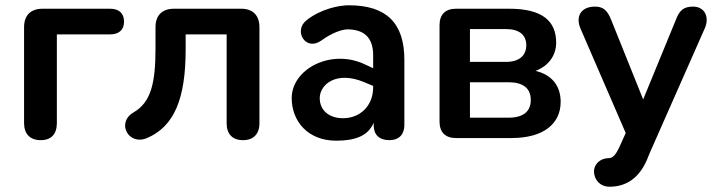

<svg xmlns="http://www.w3.org/2000/svg" viewBox="-20 -522 2721 726"><path d="M134 8C174 8 195 -15 195 -57V-392H396C430 -392 449 -409 449 -440C449 -472 430 -489 396 -489H141C96 -489 71 -464 71 -419V-57C71 -15 94 8 134 8Z M899 8C938 8 961 -15 961 -56V-419C961 -464 936 -489 892 -489H638C593 -489 568 -464 568 -419V-339C568 -208 551 -135 485 -97C419 -59 465 30 536 0C639 -44 682 -149 682 -335V-392H837V-56C837 -15 859 8 899 8Z M1251 10C1323 10 1372 -8 1393 -58V-48C1393 -13 1414 8 1452 8C1489 8 1509 -14 1509 -49V-296C1509 -435 1441 -502 1299 -502C1261 -502 1194 -488 1141 -447C1087 -407 1135 -327 1194 -368C1238 -400 1275 -411 1295 -411C1357 -410 1391 -380 1391 -313V-264L1361 -278C1232 -340 1083 -261 1083 -151C1083 -63 1145 10 1251 10ZM1189 -151C1189 -202 1251 -256 1358 -211L1391 -197V-192C1391 -122 1342 -75 1277 -75C1222 -75 1189 -107 1189 -151Z M1704 0H1914C2034 0 2100 -53 2100 -137C2100 -196 2068 -239 2005 -254C2053 -272 2083 -311 2083 -361C2083 -442 2031 -489 1906 -489H1704C1664 -489 1642 -467 1642 -427V-62C1642 -22 1664 0 1704 0ZM1903 -77H1757V-211H1903C1958 -211 1987 -188 1987 -144C1987 -100 1958 -77 1903 -77ZM1894 -288H1757V-412H1894C1942 -412 1970 -391 1970 -351C1970 -311 1942 -288 1894 -288Z M2226 126C2226 155 2247 184 2285 184C2344 184 2400 155 2432 68L2437 56L2645 -415C2664 -458 2644 -497 2601 -497C2567 -497 2550 -485 2536 -448L2412 -146L2291 -447C2276 -485 2259 -497 2230 -497C2175 -497 2156 -458 2175 -414L2346 -19L2323 32L2319 40C2305 70 2292 76 2282 76C2253 76 2227 95 2226 126Z"/></svg>

Font: SN Pro SemiBold
Style: Regular
Weight: 600
Designer: Tobias Whetton
Foundry: Supernotes
Version: Version 1.003;Glyphs 3.3 (3324)